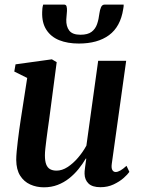

<svg xmlns="http://www.w3.org/2000/svg" viewBox="-20 -809 618 840"><path d="M172 10.5Q139.5 10.5 112 -2Q84.5 -14.5 68 -40.8Q51.5 -67 51 -109Q51 -125 53 -146.8Q55 -168.5 58 -193Q61 -217.5 64.2 -241.2Q67.5 -265 70.5 -284.5L99 -468L42.5 -496L48 -527.5L207 -549.5L228 -537L195 -286Q192 -266 189 -243.5Q186 -221 183.2 -199.8Q180.5 -178.5 178.5 -160.2Q176.5 -142 176.5 -129.5Q176.5 -105 182 -90.2Q187.5 -75.5 199 -69Q210.5 -62.5 227.5 -62.5Q251.5 -62.5 275.5 -78Q299.5 -93.5 321 -118.5Q342.5 -143.5 358 -172L409.5 -543H532L469 -92Q466.5 -74 471.5 -65.2Q476.5 -56.5 486 -56.5Q495 -56.5 506.2 -62.8Q517.5 -69 533.5 -83.5L546 -57Q538.5 -46 520.8 -30.2Q503 -14.5 477 -2.2Q451 10 419.5 10Q384 10 367.2 -6.2Q350.5 -22.5 350 -48.5Q349.5 -52 350.2 -59.5Q351 -67 352.2 -76.8Q353.5 -86.5 354.8 -96.5Q356 -106.5 357.5 -114.5L355.5 -115.5Q341.5 -91.5 323.2 -69Q305 -46.5 282.2 -28.5Q259.5 -10.5 232 0Q204.5 10.5 172 10.5ZM259.5 -789Q269 -789 271.2 -781.2Q273.5 -773.5 273 -761Q272.5 -753 271.5 -742.5Q270.5 -732 270 -723.5Q269 -693.5 283 -675.2Q297 -657 332 -657Q364 -657 380.8 -669.8Q397.5 -682.5 404.8 -703.8Q412 -725 415 -751Q417 -766 422 -777.5Q427 -789 438.5 -789H521Q521 -785 520.8 -780.5Q520.5 -776 519 -769Q507 -692 457 -655.2Q407 -618.5 325 -618.5Q275.5 -618.5 239 -633.2Q202.5 -648 182.8 -678.8Q163 -709.5 164.5 -756Q164.5 -764.5 165.5 -772.8Q166.5 -781 169 -789Z"/></svg>

Font: Merriweather 60pt SemiBold
Style: Italic
Weight: 600
Italic angle: -7.8°
Version: Version 2.101